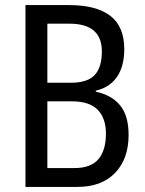

<svg xmlns="http://www.w3.org/2000/svg" viewBox="-20 -734 569 754"><path d="M252 -714Q358 -714 413 -672Q468 -630 468 -541Q468 -473 439 -431.5Q410 -390 356 -378V-374Q418 -361 451.5 -320.5Q485 -280 485 -204Q485 -110 432 -55Q379 0 284 0H80V-714ZM257 -409Q324 -409 352 -439.5Q380 -470 380 -532Q380 -641 253 -641H166V-409ZM166 -336V-74H272Q337 -74 366.5 -109Q396 -144 396 -209Q396 -270 363.5 -303Q331 -336 263 -336Z"/></svg>

Font: Noto Sans Thai Looped Condensed
Style: Regular
Weight: 400
Width: 3
Designer: Sasikarn Vongin, Ben Mitchell
Foundry: The Fontpad Ltd
Version: Version 1.001; ttfautohint (v1.8.4.7-5d5b)